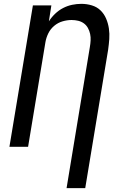

<svg xmlns="http://www.w3.org/2000/svg" viewBox="-20 -763 640 998"><path d="M326 215 447 -518Q450 -535 451 -552.5Q452 -570 448.5 -586.5Q445 -603 437 -617.5Q429 -632 416 -641.5Q403 -651 386.5 -655Q370 -659 352 -659Q329 -659 305 -652Q281 -645 261.5 -628.5Q242 -612 231 -589.5Q220 -567 216 -543L126 0H29L151 -735H247L234 -652Q248 -674 267 -692Q286 -710 308.5 -721.5Q331 -733 355 -738Q379 -743 403 -743Q431 -743 457.5 -735Q484 -727 502.5 -709Q521 -691 531.5 -666.5Q542 -642 546 -615Q550 -588 548 -560Q546 -532 542 -504L423 215Z"/></svg>

Font: Iosevka SS04 Md Ex Obl
Style: Regular
Weight: 500
Width: 7
Italic angle: -9°
Monospace: yes
Designer: Belleve Invis
Foundry: Belleve Invis
Version: Version 19.0.0; ttfautohint (v1.8.4)